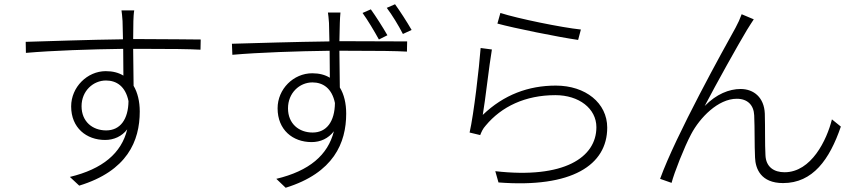

<svg xmlns="http://www.w3.org/2000/svg" viewBox="-20 -833 4040 904"><path d="M585 -357C584 -271 546 -219 480 -219C416 -219 364 -260 364 -333C364 -405 419 -454 479 -454C529 -454 571 -426 585 -357ZM101 -636 102 -584C228 -595 407 -601 560 -603L561 -477C538 -491 511 -498 478 -498C391 -498 315 -423 315 -332C315 -231 387 -174 475 -174C516 -174 554 -191 579 -224C552 -112 463 -37 309 0L353 41C579 -28 638 -169 638 -308C638 -355 628 -397 609 -429L607 -603H642C788 -603 872 -602 924 -599L925 -647C882 -647 776 -649 642 -649H607L608 -734C608 -745 610 -776 612 -784H552C553 -778 556 -753 557 -734L559 -648C399 -646 209 -639 101 -636Z M1726 -789 1687 -772C1711 -739 1742 -687 1764 -647L1804 -667C1783 -704 1749 -757 1726 -789ZM1840 -813 1801 -796C1826 -763 1856 -714 1877 -673L1918 -692C1895 -732 1863 -781 1840 -813ZM1557 -348C1556 -261 1518 -209 1452 -209C1388 -209 1336 -250 1336 -323C1336 -395 1390 -445 1451 -445C1501 -445 1543 -417 1557 -348ZM1072 -627 1074 -575C1200 -586 1379 -592 1532 -594L1533 -467C1510 -481 1483 -488 1450 -488C1362 -488 1287 -414 1287 -323C1287 -222 1358 -164 1447 -164C1489 -164 1526 -181 1552 -215C1524 -103 1436 -28 1281 9L1325 51C1551 -19 1610 -160 1610 -298C1610 -346 1600 -389 1580 -421L1578 -594H1614C1760 -594 1844 -593 1896 -590L1897 -638C1854 -638 1748 -639 1614 -639H1578L1580 -725C1580 -735 1582 -766 1583 -774H1524C1525 -769 1528 -743 1529 -725L1531 -638C1371 -636 1180 -630 1072 -627Z M2336 -772 2322 -722C2398 -701 2611 -658 2702 -645L2715 -694C2626 -703 2416 -746 2336 -772ZM2296 -600 2243 -607C2236 -514 2211 -296 2191 -209L2241 -197C2246 -210 2253 -227 2267 -242C2341 -331 2453 -385 2595 -385C2706 -385 2788 -322 2788 -234C2788 -92 2636 10 2312 -27L2327 26C2673 53 2839 -56 2839 -232C2839 -348 2737 -430 2597 -430C2468 -430 2352 -387 2253 -292C2265 -360 2283 -525 2296 -600Z M3529 -742 3472 -766C3464 -744 3455 -724 3443 -702C3389 -605 3161 -194 3088 9L3142 28C3154 -19 3202 -141 3234 -201C3275 -279 3361 -368 3449 -368C3500 -368 3529 -338 3531 -290C3534 -226 3532 -152 3535 -91C3537 -39 3562 29 3667 29C3807 29 3886 -82 3939 -237L3897 -271C3873 -174 3800 -22 3674 -22C3625 -22 3586 -46 3584 -103C3581 -156 3583 -230 3581 -298C3578 -374 3529 -414 3467 -414C3413 -414 3353 -390 3298 -334C3351 -436 3456 -624 3497 -692C3509 -712 3522 -731 3529 -742Z"/></svg>

Font: Noto Sans KR Light
Style: Regular
Weight: 300
Designer: Ryoko NISHIZUKA 西塚涼子 (kana, bopomofo & ideographs); Paul D. Hunt (Latin, Greek & Cyrillic); Sandoll Communications 산돌커뮤니
Foundry: Adobe
Version: Version 2.004;hotconv 1.0.118;makeotfexe 2.5.65603